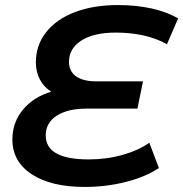

<svg xmlns="http://www.w3.org/2000/svg" viewBox="-20 -730 725 760"><path d="M253 -485Q253 -448 281 -428Q309 -408 361 -408H546L524 -300H322Q248 -300 204.5 -272Q161 -244 161 -194Q161 -99 331 -99Q402 -99 465.5 -117Q529 -135 571 -165L609 -65Q557 -30 478.5 -10Q400 10 315 10Q183 10 106 -40Q29 -90 29 -178Q29 -245 70.5 -295.5Q112 -346 183 -367Q154 -385 138 -415Q122 -445 122 -483Q122 -551 162.5 -602.5Q203 -654 276.5 -682Q350 -710 447 -710Q519 -710 580 -696.5Q641 -683 685 -657L641 -555Q558 -601 438 -601Q351 -601 302 -569.5Q253 -538 253 -485Z"/></svg>

Font: Montserrat Alternates SemiBold
Style: Italic
Weight: 600
Italic angle: -11.3°
Designer: Julieta Ulanovsky
Foundry: Julieta Ulanovsky
Version: Version 7.200